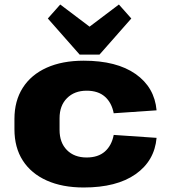

<svg xmlns="http://www.w3.org/2000/svg" viewBox="-20 -820 747 851"><path d="M351 11Q256 11 187 -20Q118 -51 81 -108.5Q44 -166 44 -247V-293Q44 -373 81 -431Q118 -489 187 -520Q256 -551 351 -551Q497 -551 581 -492Q665 -433 674 -331L484 -318Q475 -365 445 -391.5Q415 -418 364 -418Q310 -418 277 -385Q244 -352 244 -296V-244Q244 -188 276.5 -155Q309 -122 364 -122Q415 -122 445 -148.5Q475 -175 484 -222L674 -209Q665 -107 581 -48Q497 11 351 11ZM562 -738 421 -578H333L192 -738L247 -800L435 -658H319L507 -800Z"/></svg>

Font: Pathway Extreme 28pt ExtraBold
Style: Regular
Weight: 800
Designer: Eduardo Rodriguez Tunni
Foundry: Eduardo Rodriguez Tunni
Version: Version 1.001;gftools[0.9.26]